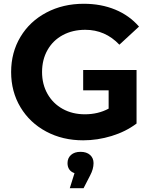

<svg xmlns="http://www.w3.org/2000/svg" viewBox="-20 -732 811 1018"><path d="M704 -77Q647 -34 572 -11Q497 12 421 12Q312 12 225 -34.5Q138 -81 88.5 -163.5Q39 -246 39 -350Q39 -454 88.5 -536.5Q138 -619 226 -665.5Q314 -712 424 -712Q516 -712 591 -681Q666 -650 717 -591L613 -495Q538 -574 432 -574Q365 -574 313 -546Q261 -518 232 -467Q203 -416 203 -350Q203 -285 232 -234Q261 -183 312.5 -154.5Q364 -126 430 -126Q500 -126 556 -156V-253H421V-361H704ZM476 133Q476 164 458 198L423 266H350L375 186Q357 180 347.5 166.5Q338 153 338 133Q338 106 356.5 89.5Q375 73 407 73Q439 73 457.5 89.5Q476 106 476 133Z"/></svg>

Font: mBank
Style: Bold
Weight: 700
Designer: Julieta Ulanovsky
Foundry: Julieta Ulanovsky
Version: Version 7.200